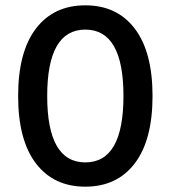

<svg xmlns="http://www.w3.org/2000/svg" viewBox="-20 -690 640 720"><path d="M485.5 -77.5Q419 10 300 10Q181 10 114.5 -77.5Q48 -165 48 -330Q48 -495 114.5 -582.5Q181 -670 300 -670Q419 -670 485.5 -582.5Q552 -495 552 -330Q552 -165 485.5 -77.5ZM157 -330Q157 -81 300 -81Q443 -81 443 -330Q443 -579 300 -579Q157 -579 157 -330Z"/></svg>

Font: Elaine Sans Medium
Style: Regular
Weight: 500
Designer: Wei Huang
Foundry: Wei Huang
Version: Version 2.001;December 24, 2019;FontCreator 12.0.0.2547 64-b